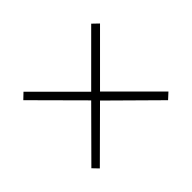

<svg xmlns="http://www.w3.org/2000/svg" viewBox="-97 -735 754 754"><g transform="rotate(45 279.5 -358.5)"><path d="M90 -145 67 -169 255 -357 66 -546 90 -571 279 -382 469 -572 492 -547 304 -357 492 -168 468 -145 279 -333Z"/></g></svg>

Font: Noto Serif Armenian ExtraLight
Style: Regular
Weight: 250
Version: Version 2.007